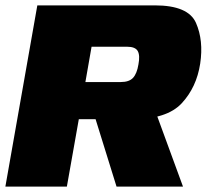

<svg xmlns="http://www.w3.org/2000/svg" viewBox="-32 -695 776 715"><path d="M-12 0H217L261.5 -251H460.5Q589.5 -251 644.8 -310.5Q700 -370 713.5 -458Q726.5 -544.5 697.8 -609.8Q669 -675 544.5 -675H107ZM402 0H649.5L533 -318L305.5 -310.5ZM286 -389.5 309 -521H441Q472 -521 481 -504.8Q490 -488.5 483.5 -455Q478 -421 463.5 -405.2Q449 -389.5 418 -389.5Z"/></svg>

Font: Anybody UltraCondensed Thin Black
Style: Italic
Weight: 900
Italic angle: -10°
Version: Version 1.111